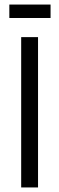

<svg xmlns="http://www.w3.org/2000/svg" viewBox="-20 -823 260 843"><path d="M73 0V-660H147V0ZM21 -744V-803H202V-744Z"/></svg>

Font: Bricolage Grotesque 10pt Condensed Light
Style: Regular
Weight: 300
Width: 3
Designer: Mathieu Triay
Foundry: Atelier Triay
Version: Version 1.000; ttfautohint (v1.8.4.7-5d5b);gftools[0.9.32]